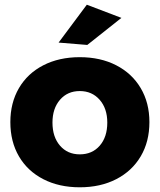

<svg xmlns="http://www.w3.org/2000/svg" viewBox="-20 -790 678 816"><path d="M615 -271Q615 -188 578 -125.5Q541 -63 474 -28.5Q407 6 319 6Q231 6 164 -28.5Q97 -63 60.5 -125.5Q24 -188 24 -271Q24 -353 60.5 -415.5Q97 -478 164 -512.5Q231 -547 319 -547Q407 -547 474 -512.5Q541 -478 578 -415.5Q615 -353 615 -271ZM203 -269Q203 -208 235 -171Q267 -134 319 -134Q372 -134 404 -171Q436 -208 436 -269Q436 -329 403.5 -366Q371 -403 319 -403Q267 -403 235 -366Q203 -329 203 -269ZM349 -770 496 -714 351 -599 229 -609Z"/></svg>

Font: Gontserrat
Style: Bold
Weight: 700
Designer: Julieta Ulanovsky
Foundry: Julieta Ulanovsky
Version: Version 6.001